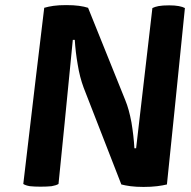

<svg xmlns="http://www.w3.org/2000/svg" viewBox="-20 -736 758 761"><path d="M268.6 -578.1Q270.5 -578.1 276.4 -578.1Q279.3 -529.3 288.1 -479.5Q295.9 -430.7 311.5 -388.7Q361.3 -260.7 460.9 -4.9Q475.6 -1 497.1 2Q519.5 4.9 548.8 4.9Q579.1 4.9 602.5 2Q626 -1 641.6 -4.9Q666 -238.3 712.9 -704.1Q704.1 -709 688.5 -711.9Q672.9 -714.8 650.4 -714.8Q624 -714.8 608.4 -711.9Q593.8 -709 584 -704.1Q562.5 -518.6 519.5 -148.4Q518.6 -148.4 512.7 -148.4Q509.8 -198.2 501 -251Q491.2 -303.7 476.6 -338.9Q427.7 -460.9 329.1 -705.1Q314.5 -710 293 -712.9Q272.5 -715.8 242.2 -715.8Q212.9 -715.8 192.4 -712.9Q171.9 -710 155.3 -705.1Q127 -472.7 72.3 -6.8Q81.1 -1 98.6 2Q116.2 3.9 140.6 3.9Q166 3.9 184.6 2Q202.1 -1 211.9 -6.8Q231.4 -197.3 268.6 -578.1Z"/></svg>

Font: cl
Style: Bold Italic
Weight: 400
Designer: Mitja Miklavcic
Version: Version 7.504; 2011; Build 1022